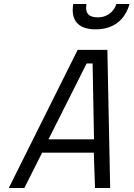

<svg xmlns="http://www.w3.org/2000/svg" viewBox="-20 -942 669 962"><path d="M444 -624 451 -244H223L414 -624ZM102 0 191 -177H450L456 0H532L518 -692H369L24 0ZM347 -922C333 -837 375 -795 459 -795C549 -795 606 -842 629 -922H563C551 -881 513 -855 472 -855C429 -855 405 -870 413 -922H347Z"/></svg>

Font: RazerF5
Style: Italic
Weight: 400
Foundry: Razer Inc.
Version: Version 2